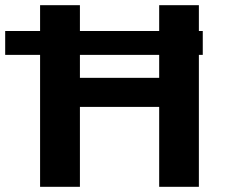

<svg xmlns="http://www.w3.org/2000/svg" viewBox="-42 -720 912 740"><path d="M-22 -600.5H112.5V-700H266V-600.5H571.5V-700H724.5V-600.5H739.5V-508.5H724.5V0H571.5V-308H266V0H112.5V-508.5H-22ZM266 -420H571.5V-508.5H266Z"/></svg>

Font: League Mono Wide SemiBold
Style: Regular
Weight: 600
Width: 8
Designer: Tyler Finck
Foundry: The League of Moveable Type / Tyler Finck
Version: Version 2.210